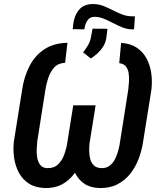

<svg xmlns="http://www.w3.org/2000/svg" viewBox="-20 -925 808 956"><path d="M636.7 -843.8H651.9L647.5 -778.8H635.3Q610.4 -779.8 586.9 -789.6Q563.5 -799.3 540.8 -811.3Q518.1 -823.2 495.6 -832.3Q473.1 -841.3 449.7 -841.3Q427.2 -840.8 416 -824Q404.8 -807.1 401.4 -788.1L400.4 -778.8L342.3 -779.8L343.8 -797.4Q347.7 -843.3 372.1 -874.5Q396.5 -905.8 446.3 -904.8Q471.7 -904.3 494.9 -895.3Q518.1 -886.2 540.8 -874.5Q563.5 -862.8 586.9 -853.5Q610.4 -844.2 636.7 -843.8ZM432.1 -633.8 394 -664.1Q406.2 -680.2 417 -697.8Q427.7 -715.3 432.1 -735.8L440.9 -782.2L515.1 -781.7L508.8 -732.4Q504.9 -710.9 493.4 -692.6Q481.9 -674.3 465.8 -659.7Q449.7 -645 432.1 -633.8ZM315.9 -711.9 304.2 -612.3Q270 -610.8 250.2 -589.4Q230.5 -567.9 220.5 -537.4Q210.4 -506.8 206.1 -478.5L165.5 -221.2Q164.1 -205.6 162.8 -183.8Q161.6 -162.1 165.3 -140.6Q168.9 -119.1 179.9 -104.2Q190.9 -89.4 213.9 -87.9Q247.6 -86.4 268.3 -106Q289.1 -125.5 299.8 -155Q310.5 -184.6 314.5 -211.4L344.7 -400.4H438L406.7 -211.9Q400.9 -170.9 386.7 -130.6Q372.6 -90.3 347.7 -57.6Q322.8 -24.9 287.4 -6.3Q252 12.2 204.6 11.2Q156.2 9.8 124.3 -10.7Q92.3 -31.2 74.2 -64.9Q56.2 -98.6 50.3 -139.4Q44.4 -180.2 49.3 -221.7L90.3 -478.5Q99.6 -542.5 126.5 -595.2Q153.3 -647.9 200.2 -679.2Q247.1 -710.4 315.9 -711.9ZM573.7 -610.4 583 -711.4Q629.9 -708.5 661.1 -687.5Q692.4 -666.5 710 -633.3Q727.5 -600.1 733.2 -560.1Q738.8 -520 733.9 -478.5L692.9 -221.7Q686.5 -177.2 670.7 -135Q654.8 -92.8 628.2 -59.3Q601.6 -25.9 563.2 -6.6Q524.9 12.7 474.6 11.2Q429.2 9.8 399.7 -10.5Q370.1 -30.8 353.8 -63.5Q337.4 -96.2 332.5 -135Q327.6 -173.8 332 -211.9L362.8 -400.4H456.1L425.8 -211.4Q423.8 -193.8 424.1 -172.9Q424.3 -151.9 429.4 -132.8Q434.6 -113.8 447.5 -101.3Q460.4 -88.9 483.9 -87.9Q509.3 -86.9 526.1 -100.1Q543 -113.3 553.5 -134.5Q564 -155.8 569.8 -179Q575.7 -202.1 578.1 -221.2L618.7 -479Q620.6 -496.1 622.1 -517.3Q623.5 -538.6 620.8 -558.8Q618.2 -579.1 607.2 -593.5Q596.2 -607.9 573.7 -610.4Z"/></svg>

Font: Roboto Condensed Medium
Style: Italic
Weight: 500
Italic angle: -12°
Designer: Christian Robertson
Foundry: Google
Version: Version 3.0; 2020